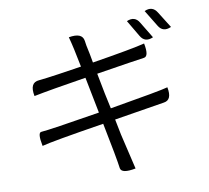

<svg xmlns="http://www.w3.org/2000/svg" viewBox="-92 -938 1185 1091"><g transform="rotate(-10 500.0 -393.0)"><path d="M701 -789Q749 -810 774 -767L831 -673Q782 -651 757 -694L701 -789ZM810 -828Q857 -849 883 -807L942 -713Q893 -691 868 -733L810 -828ZM399 -580Q376 -699 360 -756Q439 -770 446 -720L450 -693Q462 -639 470 -591Q706 -629 775 -647Q790 -572 761 -567Q715 -561 483 -524Q508 -391 525 -317Q822 -367 862 -379Q877 -304 828 -297L538 -250L556 -160L604 44Q522 60 516 27Q509 -29 467 -238Q164 -190 106 -174Q90 -253 113 -254Q161 -257 454 -305L413 -513Q204 -480 110 -461Q94 -541 151 -545Q160 -546 195 -550Q231 -554 399 -580Z"/></g></svg>

Font: Swei Half Moon CJK TC
Style: DemiLight
Weight: 350
Version: Version 2.125